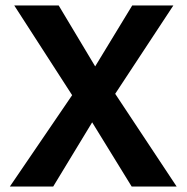

<svg xmlns="http://www.w3.org/2000/svg" viewBox="-20 -680 680 700"><path d="M624 0H460L316 -234L174 0H16L243 -333L32 -660H194L327 -438L462 -660H612L400 -338Z"/></svg>

Font: Elaine Sans SemiBold
Style: Regular
Weight: 600
Designer: Wei Huang
Foundry: Wei Huang
Version: Version 2.001;December 24, 2019;FontCreator 12.0.0.2547 64-b